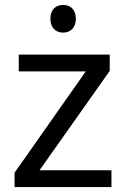

<svg xmlns="http://www.w3.org/2000/svg" viewBox="-20 -757 510 777"><path d="M236 -737C207 -737 184 -720 184 -681C184 -643 207 -625 236 -625C263 -625 287 -643 287 -681C287 -720 263 -737 236 -737ZM431 0V-68H140L424 -470V-536H56V-468H327L39 -58V0Z"/></svg>

Font: Noto Sans Bengali
Style: Regular
Weight: 400
Designer: Jelle Bosma - Monotype Design Team
Foundry: Monotype Imaging Inc.
Version: Version 2.003